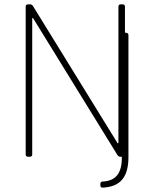

<svg xmlns="http://www.w3.org/2000/svg" viewBox="-20 -720 708 882"><path d="M554 -573V-690C554 -696 550 -700 544 -700H534C528 -700 524 -696 524 -690V-65C524 -61 521 -60 519 -64L131 -693C128 -697 124 -700 119 -700H108C102 -700 98 -696 98 -690V-10C98 -4 102 0 108 0H118C124 0 128 -4 128 -10V-634C128 -638 131 -639 133 -635L520 -7C523 -3 527 0 532 0H536C538 0 540 1 540 1C540 69 518 111 451 114C445 114 441 118 441 124V132C441 138 445 142 451 142C538 138 570 88 570 1V-559C570 -565 566 -569 560 -569H558C556 -569 554 -571 554 -573Z"/></svg>

Font: Barlow Thin
Style: Regular
Weight: 250
Designer: Jeremy Tribby
Foundry: Tribby Type
Version: Version 1.422;hotconv 1.0.109;makeotfexe 2.5.65596